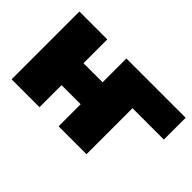

<svg xmlns="http://www.w3.org/2000/svg" viewBox="-87 -821 1095 1095"><g transform="rotate(45 461.0 -273.5)"><path d="M910 -371H657V0H432V-178H278V0H53V-547H278V-355H432V-547H910Z"/></g></svg>

Font: CMG Sans Black
Style: Regular
Weight: 900
Designer: Julieta Ulanovsky
Foundry: Julieta Ulanovsky
Version: Version 7.200